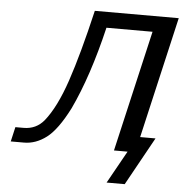

<svg xmlns="http://www.w3.org/2000/svg" viewBox="-58 -750 925 971"><g transform="rotate(5 405.0 -265.0)"><path d="M18 0 35 -74H77Q140 -74 180 -122Q238 -194 285 -333Q332 -472 384 -695H810L668 -79H746L611 165H519L611 0H542L684 -615H450Q391 -365 310 -194Q253 -82 199 -41Q145 0 85 0Z"/></g></svg>

Font: Coval
Style: Italic
Weight: 400
Foundry: Context Ltd
Version: Version 001.000